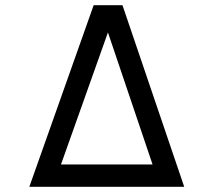

<svg xmlns="http://www.w3.org/2000/svg" viewBox="-20 -720 823 740"><path d="M93 0H690L452 -700H341ZM215 -86 396 -595 568 -86Z"/></svg>

Font: Uncut Sans Medium
Style: Regular
Weight: 500
Designer: Kasper Nordkvist
Foundry: UNCUT.wtf
Version: Version 1.304;Glyphs 3.2 (3246)